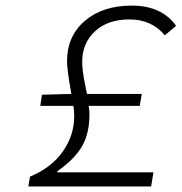

<svg xmlns="http://www.w3.org/2000/svg" viewBox="-20 -671 654 691"><path d="M82 0 87.9 -35.2Q166.5 -68.4 206.8 -126.7Q247.1 -185.1 247.1 -252Q247.1 -273.4 244.1 -290H125L130.9 -330.1L236.8 -333Q221.2 -419.9 221.2 -450.2Q221.2 -541 285.4 -595.9Q349.6 -650.9 454.1 -650.9Q561.5 -650.9 613.8 -578.1L573.2 -543.9Q525.9 -601.1 445.8 -601.1Q367.7 -601.1 321.8 -558.3Q275.9 -515.6 275.9 -449.2Q275.9 -432.1 278.1 -414.6Q280.3 -397 285.9 -368.4Q291.5 -339.8 293 -333H490.2L482.9 -290H298.8Q299.3 -288.6 299.8 -284.9Q300.3 -281.2 300.8 -276.4Q301.3 -271.5 301.8 -269Q303.7 -196.3 277.1 -147.9Q250.5 -99.6 187 -55.2L186 -50.8H532.2L523.9 0Z"/></svg>

Font: Office Code Pro Light Italic
Style: Regular
Weight: 300
Italic angle: -9°
Designer: Nathan Rutzky & Paul D. Hunt
Foundry: Adobe Systems Incorporated
Version: Version 1.004;PS 001.004;hotconv 1.0.70;makeotf.lib2.5.58329